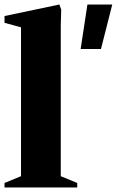

<svg xmlns="http://www.w3.org/2000/svg" viewBox="-32 -830 572 850"><path d="M-12 0V-20L61 -50V-709L-12 -729V-759L231 -810L239 -787L237 -718V-50L310 -20V0ZM355 -810H465L415 -613H325Z"/></svg>

Font: Wittgenstein Black
Style: Regular
Weight: 900
Designer: Jörg Drees
Foundry: Jörg Drees
Version: Version 1.303; ttfautohint (v1.8.4.7-5d5b)